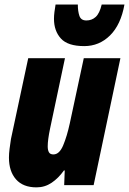

<svg xmlns="http://www.w3.org/2000/svg" viewBox="-20 -807 562 837"><path d="M139.2 9.8Q80.6 9.8 49.8 -25.1Q19 -60.1 19 -120.1Q19 -137.2 21.7 -158.2Q24.4 -179.2 27.8 -201.2L103 -553.2H263.2L198.2 -246.1Q188 -197.3 188 -168.9Q188 -152.3 193.4 -143.1Q198.7 -133.8 212.9 -133.8Q238.8 -133.8 255.4 -173.3Q272 -212.9 284.2 -269L345.2 -553.2H504.9L388.2 0H259.8L262.2 -64H258.8Q234.9 -30.3 205.1 -10.3Q175.3 9.8 139.2 9.8ZM347.2 -606Q275.4 -606 245.4 -639.2Q215.3 -672.4 215.3 -725.1Q215.3 -738.8 217.3 -754.4Q219.2 -770 222.2 -787.1H319.3Q319.3 -757.8 326.2 -737.8Q333 -717.8 356.4 -717.8Q380.4 -717.8 397.2 -733.2Q414.1 -748.5 423.3 -787.1H522.5Q506.8 -699.2 459.7 -652.6Q412.6 -606 347.2 -606Z"/></svg>

Font: Open Sans Condensed ExtraBold
Style: Italic
Weight: 800
Width: 3
Italic angle: -12°
Designer: Monotype Design Team
Foundry: Monotype Imaging Inc.
Version: Version 3.003; ttfautohint (v1.8.4)